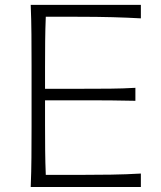

<svg xmlns="http://www.w3.org/2000/svg" viewBox="-20 -752 648 772"><path d="M103.5 0H546.4V-54.2Q488.8 -50.8 426 -49.8Q363.3 -48.8 293.5 -48.8H164.1Q162.1 -98.1 161.6 -146.7Q161.1 -195.3 161.1 -251.5V-348.6H295.4Q366.7 -348.6 419.4 -348.4Q472.2 -348.1 524.4 -346.7V-398.9Q475.1 -396 422.1 -395.5Q369.1 -395 296.4 -395H161.1V-481Q161.1 -537.6 161.6 -586.2Q162.1 -634.8 164.1 -684.6H288.1Q371.1 -684.6 432.1 -682.9Q493.2 -681.2 546.4 -678.2V-732.4H103.5Q106 -670.4 106.4 -613.3Q106.9 -556.2 106.9 -488.3V-243.7Q106.9 -176.3 106.4 -119.1Q106 -62 103.5 0Z"/></svg>

Font: Pinar-VF-FD
Style: Regular
Weight: 300
Designer: Amin Abedi
Version: Version 3.0